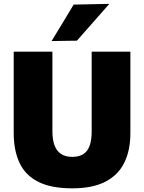

<svg xmlns="http://www.w3.org/2000/svg" viewBox="-20 -988 767 1022"><path d="M365 14.5Q251 14.5 182.5 -20.8Q114 -56 83.5 -122Q53 -188 53 -279Q53 -297.5 53 -329Q53 -360.5 53 -398.8Q53 -437 53 -474Q53 -544.5 53 -599.8Q53 -655 53 -713H259Q259 -655 259 -599.8Q259 -544.5 259 -474V-288Q259 -244.5 270.2 -214.2Q281.5 -184 305 -168.5Q328.5 -153 364.5 -153Q402 -153 424.8 -168.5Q447.5 -184 457.8 -214.2Q468 -244.5 468 -288.5V-474Q468 -544.5 468 -599.8Q468 -655 468 -713H674Q674 -655 674 -599.8Q674 -544.5 674 -474Q674 -437 674 -398.2Q674 -359.5 674 -327.5Q674 -295.5 674 -278.5Q674 -187.5 641.5 -121.8Q609 -56 540.8 -20.8Q472.5 14.5 365 14.5ZM254.5 -769.5Q284.5 -818.5 313.8 -866.8Q343 -915 372 -963.5L562 -967.5Q532 -933.5 502.8 -900.2Q473.5 -867 445.2 -834.8Q417 -802.5 389.5 -771.5Z"/></svg>

Font: Commissioner Thin ExtraBold
Style: Regular
Weight: 800
Version: Version 1.000